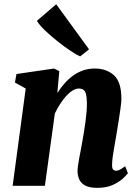

<svg xmlns="http://www.w3.org/2000/svg" viewBox="-20 -896 664 926"><path d="M256.5 -447.5Q273 -473 292 -494.5Q311 -516 333.5 -532Q356 -548 381.8 -556.8Q407.5 -565.5 437 -565.5Q494 -565.5 529.8 -532.8Q565.5 -500 565.5 -419.5Q565.5 -404.5 561.2 -373.5Q557 -342.5 551.5 -308.2Q546 -274 541.5 -247Q537.5 -222 532.5 -195Q527.5 -168 524 -143Q520.5 -118 520.5 -100Q520.5 -82 526.5 -77.2Q532.5 -72.5 539 -72.5Q547.5 -72.5 557.2 -77.2Q567 -82 583.5 -94.5L597 -60.5Q591.5 -52.5 573.2 -35.5Q555 -18.5 524.2 -4.2Q493.5 10 450 10Q409 10 388.5 -2.5Q368 -15 361 -33.5Q354 -52 354 -71Q354 -82 356.2 -98Q358.5 -114 362.2 -133.8Q366 -153.5 370 -174.8Q374 -196 377.5 -216Q381 -236.5 385 -260Q389 -283.5 392.2 -308.2Q395.5 -333 397.5 -357Q399.5 -381 399 -401.5Q398.5 -428.5 394.5 -443Q390.5 -457.5 382 -463.2Q373.5 -469 360 -469Q345.5 -469 329.8 -459.2Q314 -449.5 299 -432.8Q284 -416 270 -394.5Q256 -373 244.5 -348.5L196.5 0H41L104 -469L52 -498L59.5 -539L241 -565.5L266 -553ZM366.5 -624Q351 -630.5 321.5 -650Q292 -669.5 258.8 -695.8Q225.5 -722 197.8 -748.5Q170 -775 158 -795.5L251 -875.5L409.5 -658Z"/></svg>

Font: Merriweather 24pt Black
Style: Italic
Weight: 900
Italic angle: -7.8°
Designer: Eben Sorkin
Foundry: Eben Sorkin
Version: Version 2.101